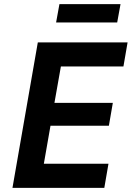

<svg xmlns="http://www.w3.org/2000/svg" viewBox="-20 -904 634 924"><path d="M40 0H482L502 -116H191L223 -299H504L523 -409H242L273 -584H574L594 -700H162ZM250 -796H544L560 -884H266Z"/></svg>

Font: Fixel Display SemiBold
Style: Italic
Weight: 600
Italic angle: -10°
Designer: AlfaBravo + MacPaw
Foundry: Kyrylo Tkachov, Marchela Mozhyna, Serhii Makarenko, Maria Weinstein, Zakhar Kryvoshyya
Version: Version 1.210;Glyphs 3.2 (3217)